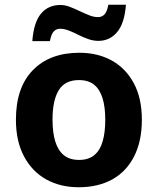

<svg xmlns="http://www.w3.org/2000/svg" viewBox="-20 -778 665 808"><path d="M577 -274Q577 -184 544.5 -120Q512 -56 452.5 -23Q393 10 311 10Q234 10 174.5 -23Q115 -56 81 -120Q47 -184 47 -274Q47 -410 118.5 -483Q190 -556 314 -556Q391 -556 450 -523.5Q509 -491 543 -428Q577 -365 577 -274ZM201 -275Q201 -221 212.5 -183Q224 -145 248.5 -125Q273 -105 313 -105Q352 -105 376.5 -125Q401 -145 412 -183Q423 -221 423 -274Q423 -328 411.5 -365Q400 -402 376 -421.5Q352 -441 312 -441Q253 -441 227 -398Q201 -355 201 -275ZM116 -605Q122 -684 152.5 -720.5Q183 -757 234 -757Q254 -757 274.5 -749Q295 -741 316 -731Q337 -721 356 -713.5Q375 -706 393 -706Q408 -706 419 -716.5Q430 -727 436 -758H510Q504 -680 473 -643Q442 -606 394 -606Q373 -606 351.5 -613.5Q330 -621 309.5 -631.5Q289 -642 269.5 -649.5Q250 -657 232 -657Q218 -657 207 -646.5Q196 -636 190 -605Z"/></svg>

Font: Noto Sans Cherokee
Style: Regular
Weight: 400
Designer: Monotype Design Team
Foundry: Monotype Imaging Inc.
Version: Version 2.001